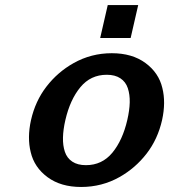

<svg xmlns="http://www.w3.org/2000/svg" viewBox="-20 -723 667 757"><path d="M495.1 -573.2H375L404.8 -703.1H524.9ZM619.1 -250Q602.1 -174.3 557.9 -117.2Q513.7 -60.1 451.2 -24.9Q381.8 14.2 299.8 14.2Q219.7 14.2 167.5 -24.4Q115.2 -63 101.1 -123Q86.9 -179.7 102.1 -249Q119.1 -324.7 163.3 -381.8Q207.5 -439 270 -474.1Q339.4 -513.2 420.9 -513.2Q501 -513.2 553.5 -474.6Q606 -436 620.1 -376Q634.3 -319.3 619.1 -250ZM318.8 -71.8Q382.3 -71.8 422.9 -120.8Q463.4 -169.9 481.9 -250Q490.7 -288.1 491.5 -319.3Q492.2 -350.6 483.9 -375.5Q475.6 -400.4 454.6 -414.3Q433.6 -428.2 400.9 -428.2Q337.4 -428.2 296.9 -379.2Q256.3 -330.1 237.8 -250Q229 -211.9 228.3 -180.7Q227.5 -149.4 235.8 -124.5Q244.1 -99.6 265.1 -85.7Q286.1 -71.8 318.8 -71.8Z"/></svg>

Font: Perun
Style: Bold Italic
Weight: 700
Italic angle: -12°
Foundry: Copyright (c) Stefan Peev, Context Ltd, 2016
Version: Version 001.000